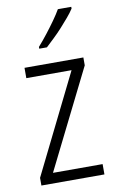

<svg xmlns="http://www.w3.org/2000/svg" viewBox="-87 -813 520 861"><g transform="rotate(-10 173.0 -383.0)"><path d="M317 0H30V-35L253 -486H47V-533H315V-497L91 -47H317ZM301 -758Q290 -741 273.5 -721.5Q257 -702 238 -681Q219 -660 199 -641Q179 -622 162 -606H127V-614Q149 -639 170 -666Q191 -693 209.5 -719Q228 -745 240 -766H301Z"/></g></svg>

Font: Noto Sans Bengali Condensed Light
Style: Regular
Weight: 300
Width: 3
Designer: Jelle Bosma - Monotype Design Team
Foundry: Monotype Imaging Inc.
Version: Version 2.003